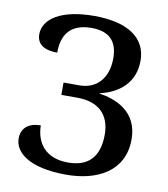

<svg xmlns="http://www.w3.org/2000/svg" viewBox="-82 -794 767 874"><g transform="rotate(10 301.0 -357.0)"><path d="M283 10C423 10 548 -50 548 -200C548 -331 441 -369 369 -380V-382C455 -401 526 -457 526 -559C526 -670 432 -724 283 -724C132 -724 51 -670 51 -599C51 -549 91 -530 146 -530C146 -606 177 -668 281 -668C369 -668 402 -621 402 -549C402 -456 350 -401 272 -401H198V-344H272C370 -344 424 -292 424 -200C424 -91 369 -46 281 -46C176 -46 131 -111 130 -191C75 -191 41 -164 41 -115C41 -55 104 10 283 10Z"/></g></svg>

Font: Noto Serif Medium
Style: Regular
Weight: 500
Designer: Monotype Design Team
Foundry: Monotype Imaging Inc.
Version: Version 2.013